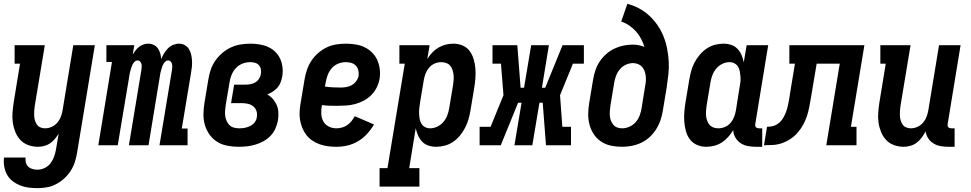

<svg xmlns="http://www.w3.org/2000/svg" viewBox="-27 -755 5047 998"><path d="M168 223Q144 223 121 220Q98 217 77 208.5Q56 200 38.5 186.5Q21 173 10 153.5Q-1 134 -5 111Q-9 88 -6 64H106Q104 77 107.5 90Q111 103 120 111.5Q129 120 142 123.5Q155 127 168 127Q187 127 205.5 118Q224 109 236 93Q248 77 254.5 58.5Q261 40 264 22L278 -60Q269 -46 258 -32.5Q247 -19 232.5 -9.5Q218 0 202 4Q186 8 170 8Q144 8 119.5 -1Q95 -10 78.5 -28Q62 -46 52.5 -69.5Q43 -93 39.5 -118Q36 -143 38 -169.5Q40 -196 44 -222L77 -424H49V-520H206L154 -207Q152 -194 151 -180.5Q150 -167 150.5 -154.5Q151 -142 154.5 -130Q158 -118 164.5 -108Q171 -98 182.5 -93Q194 -88 207 -88Q225 -88 241.5 -95.5Q258 -103 270 -116.5Q282 -130 288.5 -146.5Q295 -163 298 -180L354 -520H466L374 37Q370 62 362.5 86Q355 110 341 132Q327 154 307.5 172Q288 190 265 202Q242 214 217 218.5Q192 223 168 223Z M484 0 555 -433H526V-520H671L663 -472Q670 -483 678 -493.5Q686 -504 696.5 -512Q707 -520 719.5 -524Q732 -528 744 -528Q744 -528 744 -528Q744 -528 744 -528Q759 -528 772.5 -521.5Q786 -515 794 -503Q802 -491 806 -477Q810 -463 811 -448Q817 -463 825.5 -477Q834 -491 845.5 -503Q857 -515 872.5 -521.5Q888 -528 903 -528Q903 -528 903 -528Q903 -528 903 -528Q920 -528 933.5 -520.5Q947 -513 955 -500Q963 -487 966.5 -472Q970 -457 971 -441Q972 -425 970.5 -408.5Q969 -392 966 -376L918 -87H948V0H802L867 -392Q868 -400 868.5 -408Q869 -416 867 -423Q865 -430 860 -435.5Q855 -441 847 -441Q839 -441 832.5 -435Q826 -429 822 -421.5Q818 -414 815.5 -406Q813 -398 810.5 -390Q808 -382 806.5 -374.5Q805 -367 804 -359L745 0H643L708 -392Q709 -400 709.5 -408Q710 -416 708 -423Q706 -430 701 -435.5Q696 -441 688 -441Q680 -441 673.5 -435Q667 -429 663 -421.5Q659 -414 656.5 -406Q654 -398 651.5 -390Q649 -382 647.5 -374.5Q646 -367 645 -359L585 0Z M1214 8Q1184 8 1155 2.5Q1126 -3 1102.5 -17.5Q1079 -32 1062.5 -55Q1046 -78 1038 -105.5Q1030 -133 1030.5 -163Q1031 -193 1036 -222L1056 -342Q1060 -368 1068.5 -393Q1077 -418 1092.5 -440Q1108 -462 1129 -480Q1150 -498 1174.5 -509Q1199 -520 1224.5 -524Q1250 -528 1276 -528Q1300 -528 1323.5 -524Q1347 -520 1367.5 -510.5Q1388 -501 1404 -485.5Q1420 -470 1429.5 -449Q1439 -428 1441.5 -404.5Q1444 -381 1440 -357Q1437 -342 1431.5 -327Q1426 -312 1415.5 -300Q1405 -288 1391 -279Q1377 -270 1362 -264Q1379 -255 1391.5 -240.5Q1404 -226 1411.5 -208.5Q1419 -191 1420 -171Q1421 -151 1418 -131Q1414 -109 1405 -88Q1396 -67 1380 -50Q1364 -33 1343.5 -21.5Q1323 -10 1301 -3.5Q1279 3 1257.5 5.5Q1236 8 1214 8ZM1217 -88Q1226 -88 1235.5 -89Q1245 -90 1255 -93Q1265 -96 1274 -100.5Q1283 -105 1290.5 -112Q1298 -119 1302.5 -128Q1307 -137 1308 -147Q1311 -163 1306 -178Q1301 -193 1289 -202.5Q1277 -212 1261.5 -215.5Q1246 -219 1230 -219H1174L1190 -315H1246Q1259 -315 1272.5 -317Q1286 -319 1298.5 -326Q1311 -333 1319 -345Q1327 -357 1329 -370Q1331 -382 1329 -394.5Q1327 -407 1319 -416Q1311 -425 1299 -428.5Q1287 -432 1274 -432Q1254 -432 1234 -424.5Q1214 -417 1199.5 -401.5Q1185 -386 1177 -366.5Q1169 -347 1166 -327L1146 -207Q1144 -193 1143 -178.5Q1142 -164 1144 -150.5Q1146 -137 1151.5 -125Q1157 -113 1166.5 -104Q1176 -95 1189.5 -91.5Q1203 -88 1217 -88Z M1721 8Q1698 8 1676 5Q1654 2 1633.5 -5.5Q1613 -13 1595.5 -25Q1578 -37 1565 -54Q1552 -71 1544 -91Q1536 -111 1532.5 -132.5Q1529 -154 1530.5 -177Q1532 -200 1536 -222L1556 -342Q1560 -367 1568.5 -392Q1577 -417 1591.5 -439Q1606 -461 1626.5 -479Q1647 -497 1671 -508.5Q1695 -520 1720.5 -524Q1746 -528 1771 -528Q1796 -528 1821 -524Q1846 -520 1868 -509.5Q1890 -499 1907 -482Q1924 -465 1934 -443Q1944 -421 1947 -395.5Q1950 -370 1946 -345Q1942 -322 1931 -300Q1920 -278 1902.5 -260.5Q1885 -243 1863 -231.5Q1841 -220 1818 -214Q1795 -208 1771.5 -206.5Q1748 -205 1725 -205Q1705 -205 1685.5 -205.5Q1666 -206 1646 -209V-207Q1642 -185 1643 -163.5Q1644 -142 1653.5 -124.5Q1663 -107 1681.5 -97.5Q1700 -88 1721 -88Q1736 -88 1750.5 -92Q1765 -96 1777.5 -104.5Q1790 -113 1800 -125.5Q1810 -138 1817 -151L1917 -108Q1902 -82 1881 -59Q1860 -36 1833.5 -20.5Q1807 -5 1778.5 1.5Q1750 8 1721 8ZM1744 -300Q1758 -300 1773 -302.5Q1788 -305 1801.5 -312.5Q1815 -320 1824.5 -333Q1834 -346 1837 -361Q1839 -376 1835.5 -390Q1832 -404 1822.5 -414Q1813 -424 1799 -428Q1785 -432 1770 -432Q1750 -432 1730.5 -424Q1711 -416 1697.5 -400.5Q1684 -385 1676.5 -365.5Q1669 -346 1666 -327L1662 -305Q1662 -305 1662 -305Q1662 -305 1662 -305Q1682 -302 1702.5 -301Q1723 -300 1744 -300Z M1946 215V119H1987L2077 -424H2049V-520H2206L2194 -448Q2205 -466 2219.5 -481.5Q2234 -497 2252 -507.5Q2270 -518 2289.5 -523Q2309 -528 2329 -528Q2355 -528 2377.5 -518.5Q2400 -509 2414 -490Q2428 -471 2435 -447.5Q2442 -424 2444 -399Q2446 -374 2444 -348.5Q2442 -323 2438 -298L2418 -178Q2414 -155 2407.5 -133Q2401 -111 2390 -90Q2379 -69 2363.5 -50Q2348 -31 2328 -17.5Q2308 -4 2285 2Q2262 8 2240 8Q2219 8 2199.5 1.5Q2180 -5 2167 -19Q2154 -33 2146 -51Q2138 -69 2134 -89L2100 119H2153V215ZM2208 -88Q2228 -88 2246.5 -97Q2265 -106 2278 -121.5Q2291 -137 2298 -155.5Q2305 -174 2308 -193L2328 -313Q2330 -327 2331 -340.5Q2332 -354 2330.5 -366.5Q2329 -379 2325 -391.5Q2321 -404 2313 -413.5Q2305 -423 2292.5 -427.5Q2280 -432 2267 -432Q2250 -432 2233 -425Q2216 -418 2204 -404Q2192 -390 2185.5 -373.5Q2179 -357 2176 -340L2156 -220Q2154 -206 2152.5 -192Q2151 -178 2151.5 -164Q2152 -150 2154.5 -136.5Q2157 -123 2163.5 -112Q2170 -101 2182 -94.5Q2194 -88 2208 -88Z M2466 0V-96H2523L2590 -260L2577 -424H2533V-520H2662L2679 -299H2697L2734 -520H2826L2790 -299H2807L2897 -520H3008V-424H2951L2884 -260L2896 -96H2941V0H2811L2794 -221H2777L2740 0H2647L2684 -221H2666L2576 0Z M3205 8Q3176 8 3148 2Q3120 -4 3097 -19.5Q3074 -35 3059 -58Q3044 -81 3037 -108Q3030 -135 3030.5 -164Q3031 -193 3036 -222L3056 -342Q3060 -366 3068 -390Q3076 -414 3090 -435Q3104 -456 3123.5 -473.5Q3143 -491 3166 -502Q3189 -513 3213 -518Q3237 -523 3262 -523Q3278 -523 3293.5 -520Q3309 -517 3323 -511Q3316 -533 3305 -554Q3294 -575 3278.5 -592Q3263 -609 3243.5 -622.5Q3224 -636 3202 -643L3234 -735Q3266 -727 3295.5 -711Q3325 -695 3348.5 -673Q3372 -651 3390.5 -624.5Q3409 -598 3421.5 -567Q3434 -536 3440.5 -503Q3447 -470 3449 -436Q3451 -402 3447 -367Q3443 -332 3438 -298L3418 -178Q3414 -153 3405.5 -128.5Q3397 -104 3382.5 -81.5Q3368 -59 3348 -41Q3328 -23 3304 -12Q3280 -1 3254.5 3.5Q3229 8 3205 8ZM3207 -88Q3226 -88 3245 -96.5Q3264 -105 3277.5 -120.5Q3291 -136 3298 -155Q3305 -174 3308 -193L3326 -305Q3329 -319 3330 -333Q3331 -347 3329.5 -360Q3328 -373 3323.5 -385.5Q3319 -398 3310.5 -407.5Q3302 -417 3289.5 -422Q3277 -427 3264 -427Q3245 -427 3227 -419Q3209 -411 3196 -396Q3183 -381 3176 -363Q3169 -345 3166 -327L3146 -207Q3144 -193 3143 -179.5Q3142 -166 3143 -153Q3144 -140 3148.5 -128Q3153 -116 3161 -106.5Q3169 -97 3181 -92.5Q3193 -88 3207 -88Z M3644 8Q3619 8 3596.5 -1.5Q3574 -11 3559.5 -30Q3545 -49 3538.5 -72.5Q3532 -96 3530 -121Q3528 -146 3530 -171.5Q3532 -197 3536 -222L3556 -342Q3560 -365 3566 -387Q3572 -409 3583 -430Q3594 -451 3610 -470Q3626 -489 3646 -502.5Q3666 -516 3688.5 -522Q3711 -528 3734 -528Q3755 -528 3774 -521.5Q3793 -515 3806.5 -501Q3820 -487 3827.5 -469Q3835 -451 3839 -431L3854 -520H3966L3899 -111Q3898 -107 3898.5 -102Q3899 -97 3902 -94Q3905 -91 3909.5 -89.5Q3914 -88 3918 -88H3935V8H3902Q3881 8 3860 4Q3839 0 3822.5 -11Q3806 -22 3795.5 -40Q3785 -58 3784 -79Q3773 -60 3758 -43Q3743 -26 3725 -14.5Q3707 -3 3686 2.5Q3665 8 3644 8ZM3707 -88Q3724 -88 3741 -95Q3758 -102 3770 -116Q3782 -130 3788.5 -146.5Q3795 -163 3798 -180L3817 -300Q3820 -314 3821.5 -328Q3823 -342 3822 -356Q3821 -370 3818.5 -383.5Q3816 -397 3809.5 -408Q3803 -419 3791 -425.5Q3779 -432 3765 -432Q3746 -432 3727.5 -423Q3709 -414 3696 -398.5Q3683 -383 3676 -364.5Q3669 -346 3666 -327L3646 -207Q3644 -193 3643 -179.5Q3642 -166 3643 -153.5Q3644 -141 3648.5 -128.5Q3653 -116 3661 -106.5Q3669 -97 3681 -92.5Q3693 -88 3707 -88Z M3944 0 3960 -96Q3973 -96 3986.5 -98.5Q4000 -101 4012.5 -109Q4025 -117 4034 -128Q4043 -139 4049.5 -152Q4056 -165 4060.5 -178Q4065 -191 4068 -204.5Q4071 -218 4073.5 -231Q4076 -244 4078 -258V-259Q4078 -259 4078 -259.5Q4078 -260 4078 -260L4105 -424H4076V-520H4466L4396 -96H4425V0H4268L4338 -424H4218L4188 -246Q4184 -222 4179.5 -198.5Q4175 -175 4167.5 -152Q4160 -129 4148 -107Q4136 -85 4119.5 -66Q4103 -47 4082 -33Q4061 -19 4038 -11Q4015 -3 3991 -1.5Q3967 0 3944 0Z M4670 8Q4644 8 4619.5 -1Q4595 -10 4578.5 -28Q4562 -46 4552.5 -69.5Q4543 -93 4539.5 -118Q4536 -143 4538 -169.5Q4540 -196 4544 -222L4577 -424H4549V-520H4706L4654 -207Q4652 -194 4651 -180.5Q4650 -167 4650.5 -154.5Q4651 -142 4654.5 -130Q4658 -118 4664.5 -108Q4671 -98 4682.5 -93Q4694 -88 4707 -88Q4725 -88 4741.5 -95.5Q4758 -103 4770 -116.5Q4782 -130 4788.5 -146.5Q4795 -163 4798 -180L4854 -520H4966L4899 -111Q4898 -107 4898.5 -102Q4899 -97 4902 -94Q4905 -91 4909.5 -89.5Q4914 -88 4918 -88H4935V8H4902Q4882 8 4862 4.5Q4842 1 4825 -9.5Q4808 -20 4797.5 -36.5Q4787 -53 4784 -72Q4776 -56 4764.5 -40.5Q4753 -25 4738 -13.5Q4723 -2 4705 3Q4687 8 4670 8Z"/></svg>

Font: Iosevka Gothic
Style: Bold Italic
Weight: 700
Italic angle: -9°
Monospace: yes
Designer: Belleve Invis
Foundry: Belleve Invis
Version: Version 15.5.1; ttfautohint (v1.8.4)